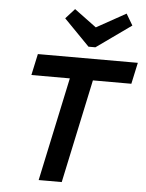

<svg xmlns="http://www.w3.org/2000/svg" viewBox="-60 -947 757 995"><g transform="rotate(5 319.0 -449.5)"><path d="M179 0 294 -539H94L118 -650H638L614 -539H414L299 0ZM376 -711 243 -847 290 -899 405 -814 558 -899 593 -840 412 -711Z"/></g></svg>

Font: Sometype Mono
Style: Bold Italic
Weight: 700
Italic angle: -12°
Monospace: yes
Designer: Ryoichi Tsunekawa
Foundry: Dharma Type
Version: Version 1.000; ttfautohint (v1.8.3)